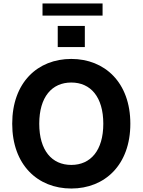

<svg xmlns="http://www.w3.org/2000/svg" viewBox="-20 -1077 822 1107"><path d="M571.4 -1057.2H225.1V-986.9H571.4ZM312.9 -927.6V-805.8H469.1V-927.6ZM731.5 -363.6C731.5 -601.6 583.8 -737.2 391 -737.2C197.1 -737.2 50.4 -601.6 50.4 -363.6C50.4 -126.8 197.1 9.9 391 9.9C583.8 9.9 731.5 -125.7 731.5 -363.6ZM575.6 -363.6C575.6 -209.5 502.5 -126.1 391 -126.1C279.1 -126.1 206.3 -209.5 206.3 -363.6C206.3 -517.8 279.1 -601.2 391 -601.2C502.5 -601.2 575.6 -517.8 575.6 -363.6Z"/></svg>

Font: TID UI
Style: Bold
Weight: 700
Designer: The TID Project Authors
Foundry: Bakken & Bæck
Version: Version 1.001;hotconv 1.0.109;makeotfexe 2.5.65596